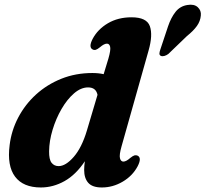

<svg xmlns="http://www.w3.org/2000/svg" viewBox="-20 -794 885 827"><path d="M620 -576.5 503.5 -163.5Q493 -126.5 496.8 -112.2Q500.5 -98 511.5 -98Q523.5 -98 541.5 -114Q552.5 -123 559.5 -124.8Q566.5 -126.5 573 -123.5Q591.5 -114 573 -78Q551 -36.5 508.5 -11.5Q466 13.5 418.5 13.5Q378 13.5 360.2 -6.5Q342.5 -26.5 342.5 -62Q342.5 -79 345.5 -99.5Q307 -41.5 258 -14Q209 13.5 156 13.5Q80 13.5 45 -33Q10 -79.5 21.5 -169Q29 -231.5 58.5 -287.8Q88 -344 135.2 -387Q182.5 -430 244.2 -454.8Q306 -479.5 378 -479.5Q404.5 -479.5 426.5 -474.5L447 -542Q457.5 -578.5 454.5 -592.2Q451.5 -606 440.5 -606Q428.5 -606 410.5 -590.5Q399.5 -581.5 392.5 -579.5Q385.5 -577.5 379 -581Q360.5 -590.5 379 -626.5Q401 -668 444.8 -693.8Q488.5 -719.5 546.5 -719.5Q612 -719.5 625.5 -681.2Q639 -643 620 -576.5ZM191.5 -142.5Q191 -107 202.2 -92.8Q213.5 -78.5 232.5 -78.5Q263 -78.5 297.8 -118.5Q332.5 -158.5 354.5 -232.5L400 -385.5Q393.5 -417.5 359.5 -417.5Q328.5 -417.5 298.8 -391.8Q269 -366 245 -324.5Q221 -283 206.5 -235Q192 -187 191.5 -142.5ZM704 -681Q716.5 -718 736 -742.8Q755.5 -767.5 787 -772.5Q816 -777.5 831.8 -763Q847.5 -748.5 845 -727Q843 -703 828.2 -682.2Q813.5 -661.5 785 -638.5L705 -561.5Q697 -555.5 688 -553Q679 -550.5 672.5 -553.5Q666 -557 666.8 -564.5Q667.5 -572 670.5 -580.5Z"/></svg>

Font: Fraunces 9pt S000
Style: Bold Italic
Weight: 700
Italic angle: -16°
Version: Version 1.000; ttfautohint (v1.8.3)